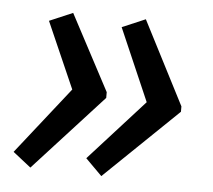

<svg xmlns="http://www.w3.org/2000/svg" viewBox="-39 -513 555 500"><g transform="rotate(5 238.5 -262.5)"><path d="M435 -239V-253L323 -471L262 -445L344 -256L200 -97L243 -54ZM238 -258V-273L133 -471L72 -445L148 -272L10 -97L57 -60Z"/></g></svg>

Font: BC Sans
Style: Italic
Weight: 400
Italic angle: -12°
Designer: Monotype Design Team
Designer: Province of B.C.
Foundry: Monotype Imaging Inc.
Version: Version 2.000;GOOG;noto-source:20170915:90ef993387c0